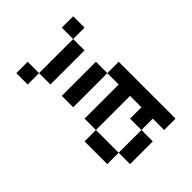

<svg xmlns="http://www.w3.org/2000/svg" viewBox="-224 -951 1085 1085"><g transform="rotate(-45 318.0 -409.0)"><path d="M90.9 -272.7V-90.9H181.8V-272.7ZM181.8 -90.9V0H363.6V-90.9ZM363.6 -181.8V-90.9H454.5V0H545.5V-454.5H454.5V-363.6H181.8V-272.7H454.5V-181.8ZM181.8 -545.5V-454.5H454.5V-545.5ZM90.9 -818.2V-727.3H181.8V-818.2ZM181.8 -727.3V-636.4H454.5V-727.3ZM454.5 -818.2V-727.3H545.5V-818.2Z"/></g></svg>

Font: Departure Mono
Style: Regular
Weight: 400
Monospace: yes
Designer: Helena Zhang
Version: Version 1.500;Glyphs 3.3.1 (3343)